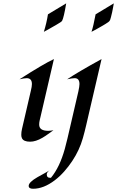

<svg xmlns="http://www.w3.org/2000/svg" viewBox="-20 -849 709 1163"><path d="M380.9 -828.6Q366.7 -742.2 356 -722.7Q353 -716.8 322.5 -699.5Q292 -682.1 280.3 -675.3Q254.4 -660.6 245.6 -656.2Q261.7 -707.5 270.5 -762.2ZM173.3 -339.8Q173.3 -375.5 141.6 -375.5Q127 -375.5 98.1 -368.7Q245.1 -462.9 306.6 -491.2L226.6 -146.5Q223.6 -133.8 220.5 -120.6Q217.3 -107.4 217.3 -94.2Q217.3 -56.6 272 -56.6Q285.6 -56.6 303.7 -60.1Q288.1 -49.3 271.5 -37.1Q254.9 -24.9 237.3 -14.6Q196.3 9.3 162.6 9.3Q122.6 9.3 112.8 -12.2Q108.9 -21 108.9 -32.2Q108.9 -49.8 113.3 -68.4L167 -299.8Q173.3 -325.2 173.3 -339.8ZM669.4 -828.6Q667.5 -818.4 665 -804Q662.6 -789.6 659.2 -774.4Q650.4 -736.3 647 -728.3Q643.6 -720.2 636 -715.1Q628.4 -710 617.7 -703.1Q606.9 -696.3 593.8 -689Q580.6 -681.6 568.8 -674.8Q545.4 -662.1 534.2 -656.2Q545.4 -689 559.1 -762.2ZM461.4 -339.8Q461.4 -375.5 432.1 -375.5Q418 -375.5 386.7 -368.7Q455.6 -414.6 595.2 -491.2L524.4 -187Q513.7 -141.1 503.2 -95.5Q492.7 -49.8 481.9 -12.2Q471.2 25.4 455.3 59.3Q439.5 93.3 417.5 126.5Q395.5 159.7 368.7 189.9Q341.8 220.2 311.5 243.2Q244.1 294.4 180.2 294.4Q153.8 294.4 153.8 276.9Q153.8 254.9 207 224.1Q223.6 214.4 248.5 201.2Q273.4 188 280.3 183.1Q263.2 194.8 263.2 207.5Q263.2 229.5 287.6 228H288.6Q341.8 163.6 372.6 52.7Q381.3 21 388.7 -10.7L454.6 -294.9Q461.4 -326.2 461.4 -339.8Z"/></svg>

Font: Fondamento
Style: Italic
Weight: 400
Italic angle: -12°
Version: Version 1.000